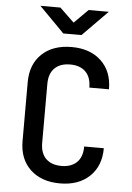

<svg xmlns="http://www.w3.org/2000/svg" viewBox="-62 -996 725 1052"><g transform="rotate(5 300.0 -470.0)"><path d="M308 10Q205 10 144.5 -47.5Q84 -105 84 -203V-527Q84 -626 144.5 -683Q205 -740 308 -740Q410 -740 470.5 -682.5Q531 -625 531 -527H423Q423 -584 392.5 -614Q362 -644 308 -644Q253 -644 222.5 -614Q192 -584 192 -527V-203Q192 -146 222.5 -116Q253 -86 308 -86Q362 -86 392.5 -116Q423 -146 423 -203H531Q531 -105 470.5 -47.5Q410 10 308 10ZM255 -810 117 -950H227L306 -874L382 -950H493L355 -810Z"/></g></svg>

Font: JetBrains Mono SemiBold
Style: Regular
Weight: 472
Monospace: yes
Designer: Philipp Nurullin, Konstantin Bulenkov
Foundry: JetBrains
Version: Version 2.305; ttfautohint (v1.8.4.7-5d5b)